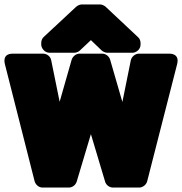

<svg xmlns="http://www.w3.org/2000/svg" viewBox="-44 -808 821 866"><path d="M508 -348 453 -538C449 -553 434 -566 417 -566H315C299 -566 284 -554 279 -538L225 -349L187 -536C184 -553 168 -566 150 -566H14C-35 -566 -23 -524 -22 -519L112 9C116 24 130 38 148 38H266C282 38 297 27 302 11L366 -203L430 11C434 26 449 38 466 38H584C599 38 616 26 620 9L755 -519C767 -567 724 -566 719 -566H583C566 -566 550 -553 546 -536ZM590 -613C590 -622 587 -633 579 -640L433 -777C428 -782 417 -788 407 -788H325C316 -788 306 -783 299 -777L154 -642C147 -636 142 -626 142 -615V-607C142 -591 157 -570 180 -570H290C297 -570 309 -573 316 -580L366 -627L415 -580C421 -575 431 -570 441 -570H553C569 -570 590 -584 590 -607Z"/></svg>

Font: Asimov Print
Style: E
Weight: 500
Designer: Google
Version: Version 2.000980; 2014